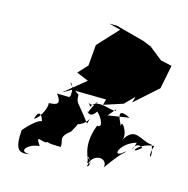

<svg xmlns="http://www.w3.org/2000/svg" viewBox="-89 -1110 731 746"><g transform="rotate(15 276.5 -737.5)"><path d="M373 -709C382 -683 290 -740 274 -693C245 -727 279 -679 296 -718C295 -724 269 -672 271 -669C258 -684 280 -642 304 -682C324 -666 344 -623 318 -629C280 -531 326 -494 317 -480C359 -470 282 -525 318 -501C343 -472 316 -461 321 -468C325 -521 393 -523 385 -479C450 -570 444 -544 452 -562C401 -513 413 -584 484 -605C465 -530 470 -619 510 -591C459 -546 485 -605 553 -610C533 -554 565 -549 542 -612C493 -616 465 -666 426 -600C445 -630 391 -700 412 -631C427 -632 346 -733 432 -691L347 -678ZM135 -709C175 -658 119 -669 113 -664C119 -657 101 -604 74 -591C86 -645 112 -598 107 -569C125 -606 87 -593 39 -536C33 -452 54 -446 95 -454C39 -452 83 -494 123 -494C85 -550 146 -493 152 -525C129 -510 202 -513 202 -512C209 -537 180 -546 226 -580C264 -647 247 -632 215 -613C284 -604 293 -685 278 -626C218 -707 218 -689 217 -726C138 -779 197 -778 188 -713L184 -708ZM187 -738 325 -736 319 -713 396 -738 433 -776 426 -751 518 -833 537 -928 492 -938 439 -980 407 -993 291 -1024H261L308 -1012L232 -930L225 -846L190 -808L238 -788L152 -718Z"/></g></svg>

Font: Hussar Lance
Style: Regular
Weight: 700
Foundry: Cannot Into Space Fonts, PlusOne Fonts
Version: Version 2.27